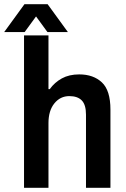

<svg xmlns="http://www.w3.org/2000/svg" viewBox="-56 -891 598 911"><path d="M-36 -739 60 -871H170L266 -739H169L115 -813L61 -739ZM58 0V-723H174V-468H180Q203 -500 237.5 -519Q272 -538 320 -538Q387 -538 427.5 -500Q468 -462 468 -371V0H352V-347Q352 -394 332 -414.5Q312 -435 273 -435Q230 -435 202 -400.5Q174 -366 174 -307V0Z"/></svg>

Font: Archivo SemiCondensed SemiBold
Style: Regular
Weight: 600
Width: 4
Designer: Hector Gatti
Foundry: Omnibus-Type
Version: Version 2.001; ttfautohint (v1.8.3)